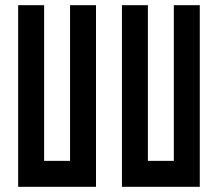

<svg xmlns="http://www.w3.org/2000/svg" viewBox="-20 -720 840 740"><path d="M150 -100V-700H50V0H350V-700H250V-100ZM650 -100H550V-700H450V0H750V-700H650Z"/></svg>

Font: Mourier
Style: Regular
Weight: 400
Designer: Eric Mourier
Foundry: Velvetyne Type Foundry
Version: Version 2.000;hotconv 1.0.109;makeotfexe 2.5.65596